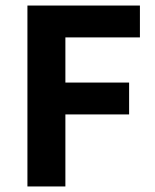

<svg xmlns="http://www.w3.org/2000/svg" viewBox="-20 -673 560 693"><path d="M79 0V-653H485V-538H216V-375H446V-260H216V0Z"/></svg>

Font: Assistant
Style: Bold
Weight: 700
Designer: Hebrew By Ben Nathan, Latin by Paul Hunt
Version: Version 2.001;PS 002.001;hotconv 1.0.88;makeotf.lib2.5.64775